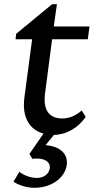

<svg xmlns="http://www.w3.org/2000/svg" viewBox="-20 -632 446 914"><path d="M388 -76 369 -106C343 -83 311 -68 277 -68C216 -68 185 -105 194 -184L228 -445H398L406 -506H236L251 -612H228L57 -471L54 -445H133L96 -167C84 -71 122 -14 187 4L120 101L134 124C190 117 221 138 217 169C213 198 187 215 156 215C124 215 95 203 72 186L44 233C72 251 108 262 145 262C224 262 290 215 298 152C304 98 263 64 197 59L237 10C293 10 352 -22 388 -76Z"/></svg>

Font: TPK Tissa Web Medium
Style: Italic
Weight: 500
Italic angle: -7°
Designer: Jacques Le Bailly, Suppakit Chalermlarp | Katatrad Co.,Ltd.
Foundry: Jacques Le Bailly, Cadson Demak Co.,Ltd.
Version: Version 5.000;Glyphs 3.1.2 (3151)